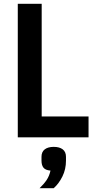

<svg xmlns="http://www.w3.org/2000/svg" viewBox="-20 -718 513 1004"><path d="M73 0V-698H198V-109H443V0ZM261 50Q291 50 308 63Q325 76 325 102V122Q325 167 306.5 204.5Q288 242 261 266H187Q210 244 224 223Q238 202 244 174Q218 172 207.5 159Q197 146 197 122V102Q197 76 214 63Q231 50 261 50Z"/></svg>

Font: IBM Plex Sans Cond SmBld
Style: Regular
Weight: 600
Width: 3
Designer: Mike Abbink, Paul van der Laan, Pieter van Rosmalen
Foundry: Bold Monday
Version: Version 1.3